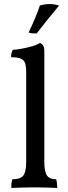

<svg xmlns="http://www.w3.org/2000/svg" viewBox="-20 -930 339 953"><path d="M36 3Q36 -7 37 -18.5Q38 -30 41 -40Q81 -40 95.5 -58.5Q110 -77 110 -127V-575Q110 -598 105.5 -614Q101 -630 85 -638Q69 -646 35 -646Q35 -657 37 -666Q39 -675 44 -683Q59 -683 86.5 -688Q114 -693 140 -700.5Q166 -708 178 -717Q187 -714 193.5 -705Q200 -696 200 -677V-127Q200 -77 213.5 -58.5Q227 -40 259 -40Q262 -30 263 -17Q264 -4 264 3Q246 2 227.5 1.5Q209 1 189.5 0.5Q170 0 151 0Q132 0 111.5 0.5Q91 1 71.5 1.5Q52 2 36 3ZM162 -764Q149 -764 140 -764.5Q131 -765 122 -769Q139 -804 153.5 -838Q168 -872 178 -903Q190 -906 202 -908Q214 -910 226 -910Q252 -910 273 -902Q246 -870 219.5 -837Q193 -804 162 -764Z"/></svg>

Font: Vollkorn
Style: Regular
Weight: 400
Designer: Friedrich Althausen
Foundry: Friedrich Althausen
Version: Version 4.104